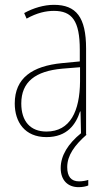

<svg xmlns="http://www.w3.org/2000/svg" viewBox="-20 -557 450 794"><path d="M258 134C258 86 288 44 338 0L336 -1V-356C336 -486 295 -537 203 -537C162 -537 118 -524 80 -503L90 -480C133 -504 170 -512 203 -512C278 -512 310 -471 310 -351V-303L237 -296C113 -284 41 -234 41 -129C41 -53 82 10 172 10C258 10 294 -43 311 -96H313L315 -6C262 37 231 86 231 138C231 189 261 217 305 217C321 217 336 214 345 210V187C337 190 321 193 307 193C274 193 258 173 258 134ZM237 -273 311 -279V-220C310 -98 271 -13 172 -13C106 -13 68 -55 68 -129C68 -219 127 -263 237 -273Z"/></svg>

Font: Noto Sans Kannada Condensed Thin
Style: Regular
Weight: 100
Width: 3
Designer: Jelle Bosma - Monotype Design Team
Foundry: Monotype Imaging Inc.
Version: Version 2.005